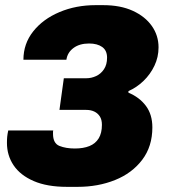

<svg xmlns="http://www.w3.org/2000/svg" viewBox="-20 -716 655 746"><path d="M240 10Q163 10 111 -12.5Q59 -35 33 -73.5Q7 -112 7 -161Q7 -175 8 -185Q9 -195 12 -209H187Q186 -207 186 -203.5Q186 -200 186 -196Q186 -159 211 -149Q236 -139 271 -139Q304 -139 327.5 -148.5Q351 -158 363.5 -178.5Q376 -199 376 -231Q376 -251 368 -263.5Q360 -276 346.5 -282.5Q333 -289 315 -289H211L228 -412H316Q335 -412 353.5 -420.5Q372 -429 384 -447Q396 -465 396 -492Q396 -520 377 -533.5Q358 -547 326 -547Q289 -547 265.5 -529.5Q242 -512 238 -484H71Q71 -546 109 -594Q147 -642 211 -669Q275 -696 351 -696H381Q448 -696 496 -674Q544 -652 570 -615Q596 -578 596 -532Q596 -494 580 -460.5Q564 -427 537.5 -401.5Q511 -376 479 -362V-356Q522 -338 547 -304.5Q572 -271 572 -221Q572 -147 532.5 -95Q493 -43 427 -16.5Q361 10 282 10Z"/></svg>

Font: Chivo Medium Black
Style: Italic
Weight: 900
Italic angle: -8.05°
Version: Version 2.002